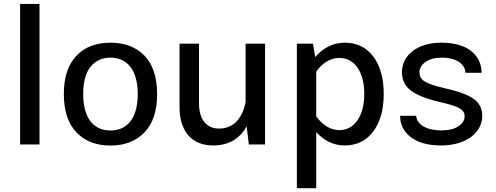

<svg xmlns="http://www.w3.org/2000/svg" viewBox="-20 -736 2524 978"><path d="M181.2 -715.8H82.5V0H181.2Z M542.5 -518.6C469.7 -518.6 412.1 -496.6 369.6 -452.1C326.7 -407.7 305.2 -342.3 305.2 -256.8C305.2 -171.4 326.7 -106 369.6 -61.5C412.1 -17.1 469.7 5.4 542.5 5.4C615.2 5.4 672.9 -17.1 715.8 -61.5C758.8 -106 780.3 -171.4 780.3 -256.8C780.3 -342.3 758.8 -407.7 716.3 -452.1C673.3 -496.6 615.2 -518.6 542.5 -518.6ZM542.5 -442.4C626.5 -442.4 681.6 -381.3 681.6 -256.8C681.6 -131.8 627 -71.3 542.5 -71.3C458.5 -71.3 403.8 -131.8 403.8 -256.8C403.8 -318.8 416.5 -365.7 441.9 -396.5C467.3 -427.2 501 -442.4 542.5 -442.4Z M894.5 -190.9C894.5 -67.9 956.1 4.9 1065.4 4.9C1143.1 4.9 1200.2 -27.3 1236.3 -92.3L1247.6 0H1330.1V-513.7H1231V-215.3C1213.4 -128.9 1166.5 -81.1 1095.7 -81.1C1030.8 -81.1 993.7 -128.9 993.7 -209V-513.7H894.5Z M1492.2 222.7H1590.8V-63C1631.3 -18.6 1679.7 4.9 1735.8 4.9C1797.4 4.9 1845.7 -19 1881.3 -66.4C1917 -113.8 1934.6 -177.2 1934.6 -257.3C1934.6 -337.4 1917 -400.9 1881.3 -448.2C1845.7 -495.1 1797.4 -518.6 1736.3 -518.6C1677.2 -518.6 1627 -492.7 1585.4 -445.3L1574.2 -513.7H1492.2ZM1707.5 -440.9C1747.1 -440.9 1778.3 -424.3 1801.3 -391.1C1824.2 -357.4 1835.4 -313 1835.4 -257.8C1835.4 -202.1 1824.2 -157.7 1801.3 -124C1778.3 -90.3 1747.6 -73.2 1708 -73.2C1662.6 -73.2 1621.6 -100.1 1590.8 -143.6V-371.1C1620.6 -414.1 1662.1 -440.9 1707.5 -440.9Z M2226.6 -518.6C2105 -518.6 2027.3 -453.6 2027.3 -368.2C2027.3 -329.6 2042 -298.8 2071.3 -275.9C2100.1 -252.9 2150.4 -232.9 2222.2 -215.8C2321.8 -193.4 2346.7 -177.2 2346.7 -143.1C2346.7 -123.5 2335.9 -106.9 2314.9 -92.8C2293.9 -78.6 2265.1 -71.8 2229.5 -71.8C2147.9 -71.8 2102.1 -104.5 2100.1 -146H2018.1C2018.1 -101.6 2036.1 -65.4 2072.3 -37.6C2108.4 -9.3 2160.2 4.9 2227.5 4.9C2354 4.9 2436.5 -60.1 2436.5 -146.5C2436.5 -182.1 2422.4 -210.9 2393.6 -231.9C2364.7 -252.9 2315.4 -271 2245.6 -286.6C2143.6 -310.1 2116.7 -328.6 2116.7 -368.2C2116.7 -388.2 2127 -405.8 2147.5 -420.4C2168 -435.1 2195.3 -442.4 2230 -442.4C2306.2 -442.4 2349.1 -408.7 2351.1 -365.2H2433.1C2433.1 -410.6 2415.5 -447.3 2379.9 -476.1C2344.2 -504.4 2293.5 -518.6 2226.6 -518.6Z"/></svg>

Font: Estedad Medium
Style: Regular
Weight: 500
Designer: Amin Abedi
Version: Version 7.3